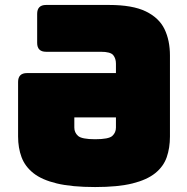

<svg xmlns="http://www.w3.org/2000/svg" viewBox="-20 -740 755 775"><path d="M364 15Q270 15 209.5 0.5Q149 -14 115 -41Q81 -68 67 -105.5Q53 -143 53 -189V-409Q53 -445 89 -445H448V-483Q448 -504 437 -517.5Q426 -531 387 -531H166Q130 -531 130 -567V-684Q130 -720 166 -720H420Q515 -720 568.5 -694Q622 -668 644 -622.5Q666 -577 666 -516V-189Q666 -143 653 -105.5Q640 -68 606.5 -41Q573 -14 514.5 0.5Q456 15 364 15ZM364 -178Q419 -178 433.5 -191.5Q448 -205 448 -225V-266H280V-225Q280 -205 295 -191.5Q310 -178 364 -178Z"/></svg>

Font: Bungee Spice
Style: Regular
Weight: 400
Designer: David Jonathan Ross
Foundry: David Jonathan Ross
Version: Version 2.000